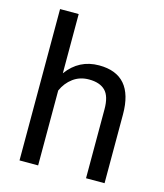

<svg xmlns="http://www.w3.org/2000/svg" viewBox="-112 -835 787 919"><g transform="rotate(15 281.5 -375.0)"><path d="M163.6 0H71.3V-750H163.6V-456.5Q223.1 -538.1 322.3 -538.1Q492.7 -538.1 492.7 -340.8V0H400.9V-341.8Q400.9 -406.2 373.8 -433.3Q346.7 -460.4 293 -460.4Q248 -460.4 214.6 -435.8Q181.2 -411.1 163.6 -371.1Z"/></g></svg>

Font: Bert Sans Medium
Style: Regular
Weight: 500
Designer: Christian Robertson, Adam Twardoch, & Cristiano Sobral
Foundry: Google
Version: Version 12.135;January 10, 2020;FontCreator 12.0.0.2547 64-b